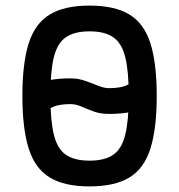

<svg xmlns="http://www.w3.org/2000/svg" viewBox="-20 -652 640 686"><path d="M104 -257V-345Q128 -360 158.5 -366Q189 -372 232 -372Q259 -372 283.5 -363.5Q308 -355 330 -346Q352 -337 369 -337Q407 -337 429.5 -346Q452 -355 474 -380L503 -355V-276Q478 -259 447 -252Q416 -245 369 -245Q338 -245 314 -254Q290 -263 270.5 -271.5Q251 -280 232 -280Q194 -280 171.5 -271Q149 -262 127 -237ZM300 14Q210 14 157.5 -18Q105 -50 82.5 -121.5Q60 -193 60 -309Q60 -426 82.5 -497Q105 -568 157.5 -600Q210 -632 300 -632Q390 -632 442.5 -600Q495 -568 517.5 -497Q540 -426 540 -309Q540 -193 517.5 -121.5Q495 -50 442.5 -18Q390 14 300 14ZM300 -78Q354 -78 384.5 -99Q415 -120 427.5 -170.5Q440 -221 440 -309Q440 -398 427.5 -448Q415 -498 384.5 -519Q354 -540 300 -540Q246 -540 215.5 -519Q185 -498 172.5 -448Q160 -398 160 -309Q160 -221 172.5 -170.5Q185 -120 215.5 -99Q246 -78 300 -78Z"/></svg>

Font: Victor Mono Thin
Style: Regular
Weight: 100
Monospace: yes
Designer: Rune Bjørnerås
Version: Version 1.561;gftools[0.9.30]